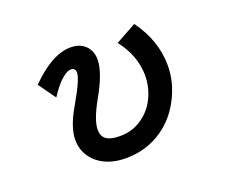

<svg xmlns="http://www.w3.org/2000/svg" viewBox="-105 -769 1210 994"><g transform="rotate(-20 500.0 -272.5)"><path d="M134.8 -466.8Q257.3 -590.8 360.8 -590.8Q402.8 -590.8 430.7 -569.8Q470.7 -540 470.7 -483.4Q470.7 -414.6 403.8 -295.9Q346.7 -194.8 346.7 -142.6Q346.7 -102.1 374.5 -85.4Q398.4 -71.3 446.3 -71.3Q526.9 -71.3 587.4 -124Q632.8 -163.6 655.3 -222.2Q673.8 -270.5 673.8 -321.3Q673.8 -431.6 597.7 -528.8L711.9 -591.8Q801.8 -468.8 801.8 -330.1Q801.8 -239.7 757.3 -152.8Q713.4 -66.4 639.2 -15.1Q550.3 46.9 434.6 46.9Q362.8 46.9 310.1 18.1Q278.8 1 257.3 -24.9Q219.7 -70.8 219.7 -131.8Q219.7 -201.2 277.8 -300.3Q347.7 -420.4 347.7 -456.5Q347.7 -482.9 321.3 -482.9Q303.2 -482.9 274.9 -459.5Q240.2 -430.7 202.6 -372.1Z"/></g></svg>

Font: BIZ UDGothic
Style: Bold
Weight: 700
Monospace: yes
Designer: TypeBank Co., Ltd.
Foundry: Morisawa Inc.
Version: Version 1.05